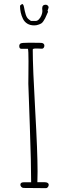

<svg xmlns="http://www.w3.org/2000/svg" viewBox="-20 -977 362 993"><path d="M98.6 -879.9Q106.4 -863.8 121.3 -854.7Q136.2 -845.7 156.2 -845.7Q168.9 -845.7 177.7 -849.1Q188 -852.5 193.6 -856Q199.2 -859.4 204.6 -867.7Q210 -875.5 213.1 -881.8Q216.3 -888.2 220.7 -898.4Q223.6 -905.8 225.6 -909.7Q227.5 -913.6 228.5 -915.5L226.1 -922.9L229 -930.2Q231.4 -936.5 231.4 -938.5Q231.4 -944.3 226.8 -948.5Q222.2 -952.6 216.3 -952.6Q198.2 -952.6 198.2 -933.6Q198.2 -929.7 198.7 -926.8Q199.2 -923.3 199.2 -919.4Q199.2 -909.7 194.3 -897.7Q189.5 -885.7 181.4 -877.2Q173.3 -868.7 165 -868.7H140.1L129.4 -876.5Q118.7 -884.3 113.3 -901.1Q107.9 -918 104 -940.9Q101.1 -955.6 94.2 -956.5L83.5 -947.8Q83.5 -910.6 98.6 -879.9ZM85.4 -21.5Q85.4 -15.1 90.6 -10Q95.7 -4.9 103 -4.9Q140.1 -4.9 163.6 -4.4Q186.5 -3.9 218.3 -3.9Q223.1 -3.9 227.5 -9.3Q231.9 -14.6 231.9 -20.5Q231.9 -34.7 209.5 -34.7H173.3Q173.3 -49.3 173.8 -62Q174.3 -74.7 174.3 -89.8Q174.3 -190.4 162.1 -405.3Q149.4 -628.4 149.4 -719.7Q149.4 -722.2 150.9 -723.6Q151.9 -724.6 155.5 -725.3Q159.2 -726.1 162.6 -726.1H173.3Q179.2 -726.1 184.6 -725.6Q189.9 -725.1 197.3 -725.1Q202.6 -725.1 206.1 -730Q209.5 -734.9 209.5 -741.2Q209.5 -748 204.3 -751.7Q199.2 -755.4 191.4 -755.4Q168 -755.4 153.3 -755.9H125Q96.2 -755.9 87.9 -752.9Q79.6 -749 79.6 -738.8Q79.6 -724.6 90.3 -724.6H124.5Q127.4 -715.3 127.4 -661.1Q127.4 -623 127 -594.7L126.5 -543.9L129.9 -448.7L134.3 -323.7Q141.1 -129.9 141.1 -34.2H102.1Q85.4 -34.2 85.4 -21.5Z"/></svg>

Font: Amatica SC
Style: Regular
Weight: 400
Designer: Vernon Adams, Ben Nathan
Foundry: newtypography
Version: Version 2.001